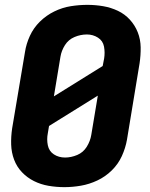

<svg xmlns="http://www.w3.org/2000/svg" viewBox="-20 -763 616 791"><path d="M245 8Q279 8 313.5 2Q348 -4 381 -19.5Q414 -35 440.5 -61Q467 -87 482 -120Q497 -153 503 -187L555 -502Q560 -535 559.5 -568Q559 -601 547.5 -630Q536 -659 515 -682Q494 -705 465.5 -718.5Q437 -732 405 -737.5Q373 -743 340 -743Q306 -743 271.5 -737.5Q237 -732 204 -716Q171 -700 144.5 -674Q118 -648 103 -615Q88 -582 83 -549L30 -234Q25 -200 26 -167.5Q27 -135 38 -105.5Q49 -76 70.5 -53.5Q92 -31 120 -17Q148 -3 180 2.5Q212 8 245 8ZM202 -366 229 -529Q233 -554 247.5 -577Q262 -600 287 -610.5Q312 -621 338 -621Q363 -621 383.5 -608Q404 -595 408.5 -571Q413 -547 409 -522L403 -491ZM248 -114Q222 -114 202 -127Q182 -140 177 -164.5Q172 -189 177 -214L182 -244L383 -369L356 -207Q352 -182 337.5 -158.5Q323 -135 298 -124.5Q273 -114 248 -114Z"/></svg>

Font: Iosevka Sparkle Heavy
Style: Italic
Weight: 900
Italic angle: -9°
Designer: Belleve Invis
Foundry: Belleve Invis
Version: Version 4.5.0; ttfautohint (v1.8.3)